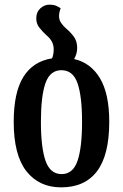

<svg xmlns="http://www.w3.org/2000/svg" viewBox="-20 -793 529 826"><path d="M299 -539Q370 -523 410 -456.5Q450 -390 450 -269Q450 -126 397.5 -56.5Q345 13 243 13Q148 13 93.5 -56.5Q39 -126 39 -269Q39 -395 80.5 -462Q122 -529 204 -542Q211 -559 211 -580Q211 -601 202 -616Q193 -631 179 -642Q162 -658 149 -674.5Q136 -691 136 -714Q136 -741 153.5 -757Q171 -773 193 -773Q209 -773 220.5 -768.5Q232 -764 241 -757Q234 -740 234 -724Q234 -707 243.5 -693.5Q253 -680 266 -669Q283 -655 297.5 -635.5Q312 -616 312 -587Q312 -573 308.5 -561.5Q305 -550 299 -539ZM245 -44Q294 -44 313.5 -101Q333 -158 333 -269Q333 -379 313.5 -435Q294 -491 244 -491Q195 -491 175.5 -435Q156 -379 156 -269Q156 -158 176 -101Q196 -44 245 -44Z"/></svg>

Font: Noto Serif Georgian ExtraCondensed SemiBold
Style: Regular
Weight: 600
Width: 2
Designer: Monotype Design Team, Akaki Razmadze
Foundry: Google LLC
Version: Version 2.003; ttfautohint (v1.8.4.7-5d5b)